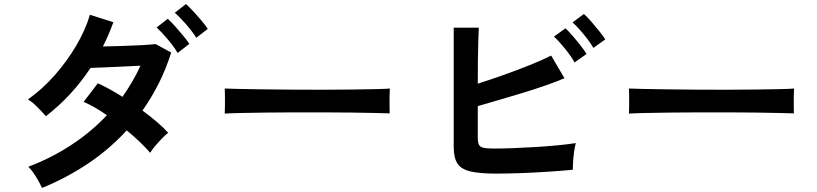

<svg xmlns="http://www.w3.org/2000/svg" viewBox="-20 -877 4040 950"><path d="M188 53Q175 24 155.5 -6.5Q136 -37 120 -52Q230 -93 330 -158Q430 -223 509 -307Q449 -349 394 -373L464 -465Q521 -439 586 -398Q612 -435 634.5 -473.5Q657 -512 675 -552Q633 -550 584.5 -547.5Q536 -545 494 -543.5Q452 -542 428 -541Q384 -474 328.5 -413.5Q273 -353 207 -302Q190 -322 164 -348Q138 -374 118 -385Q189 -435 250 -504Q311 -573 357 -651Q403 -729 425 -804L541 -767Q530 -737 517 -706.5Q504 -676 489 -647Q533 -648 584 -649.5Q635 -651 680.5 -653.5Q726 -656 750 -659L827 -617Q802 -537 766 -465.5Q730 -394 685 -330Q723 -302 756.5 -273.5Q790 -245 812 -220Q799 -210 781.5 -192Q764 -174 748 -155Q732 -136 723 -121Q701 -147 671 -175.5Q641 -204 607 -232Q523 -140 417.5 -69Q312 2 188 53ZM859 -615Q840 -647 809.5 -683Q779 -719 755 -741L810 -784Q824 -772 845 -748.5Q866 -725 886 -701Q906 -677 917 -660ZM951 -690Q932 -721 901 -756.5Q870 -792 845 -814L900 -857Q914 -845 935.5 -822Q957 -799 977 -775Q997 -751 1008 -734Z M1092 -315Q1093 -329 1093 -353Q1093 -377 1093 -401Q1093 -425 1092 -439Q1111 -438 1159.5 -437Q1208 -436 1275.5 -435Q1343 -434 1420 -433.5Q1497 -433 1574 -433Q1651 -433 1719.5 -434Q1788 -435 1838 -436Q1888 -437 1909 -439Q1908 -426 1907.5 -402Q1907 -378 1907.5 -353.5Q1908 -329 1908 -316Q1883 -317 1834.5 -318Q1786 -319 1721.5 -320Q1657 -321 1584.5 -321Q1512 -321 1438 -321Q1364 -321 1297 -320Q1230 -319 1176.5 -318Q1123 -317 1092 -315Z M2435 -18Q2355 -18 2309 -28.5Q2263 -39 2244 -67Q2225 -95 2225 -149V-740H2349Q2348 -716 2346.5 -672.5Q2345 -629 2344.5 -574.5Q2344 -520 2344 -463Q2404 -482 2471.5 -506Q2539 -530 2601.5 -555Q2664 -580 2707 -602L2773 -490Q2731 -472 2677.5 -453.5Q2624 -435 2565 -417Q2506 -399 2449 -382.5Q2392 -366 2344 -352V-196Q2344 -173 2349.5 -161.5Q2355 -150 2372 -146Q2389 -142 2422 -142Q2465 -142 2519 -144Q2573 -146 2630 -149.5Q2687 -153 2739 -158Q2791 -163 2829 -169Q2824 -151 2820.5 -125.5Q2817 -100 2815.5 -75.5Q2814 -51 2814 -37Q2761 -32 2694 -27.5Q2627 -23 2559 -20.5Q2491 -18 2435 -18ZM2823 -568Q2805 -600 2775 -637Q2745 -674 2721 -696L2778 -737Q2792 -724 2812.5 -700.5Q2833 -677 2852.5 -652Q2872 -627 2882 -610ZM2916 -640Q2904 -661 2886 -684.5Q2868 -708 2848.5 -730Q2829 -752 2813 -766L2869 -808Q2884 -795 2904.5 -771.5Q2925 -748 2944.5 -723.5Q2964 -699 2975 -682Z M3092 -315Q3093 -329 3093 -353Q3093 -377 3093 -401Q3093 -425 3092 -439Q3111 -438 3159.5 -437Q3208 -436 3275.5 -435Q3343 -434 3420 -433.5Q3497 -433 3574 -433Q3651 -433 3719.5 -434Q3788 -435 3838 -436Q3888 -437 3909 -439Q3908 -426 3907.5 -402Q3907 -378 3907.5 -353.5Q3908 -329 3908 -316Q3883 -317 3834.5 -318Q3786 -319 3721.5 -320Q3657 -321 3584.5 -321Q3512 -321 3438 -321Q3364 -321 3297 -320Q3230 -319 3176.5 -318Q3123 -317 3092 -315Z"/></svg>

Font: Zen Kaku Gothic New
Style: Bold
Weight: 700
Designer: Yoshimichi Ohira
Foundry: Positype
Version: Version 1.002